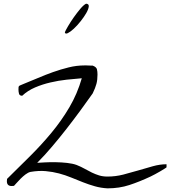

<svg xmlns="http://www.w3.org/2000/svg" viewBox="-20 -1030 932 1051"><path d="M568.4 1Q532.2 -1 499.5 -10.3Q466.8 -19.5 434.6 -32.2Q402.3 -44.9 370.1 -58.1Q337.9 -71.3 303.2 -80.6Q268.6 -89.8 230 -93.3Q191.4 -96.7 146.5 -88.9Q133.8 -85.9 119.6 -75.2Q105.5 -64.5 92.8 -51.8Q80.1 -39.1 70.3 -27.8Q60.5 -16.6 56.6 -12.7Q54.7 -12.7 50.3 -12.2Q45.9 -11.7 43.9 -11.7Q17.6 -11.7 17.6 -38.1Q17.6 -40 18.1 -44.4Q18.6 -48.8 18.6 -50.8Q81.1 -112.3 143.6 -174.3Q206.1 -236.3 261.2 -302.7Q316.4 -369.1 359.9 -442.9Q403.3 -516.6 427.7 -601.6Q388.7 -598.6 344.2 -593.8Q299.8 -588.9 255.9 -578.6Q211.9 -568.4 171.9 -551.3Q131.8 -534.2 101.6 -505.9Q86.9 -505.9 84 -517.1Q81.1 -528.3 81.1 -539.1Q81.1 -547.9 81.5 -552.2Q82 -556.6 84.5 -559.1Q86.9 -561.5 92.3 -563.5Q97.7 -565.4 108.4 -570.3Q145.5 -585 186.5 -602.5Q227.5 -620.1 270 -635.3Q312.5 -650.4 356 -661.1Q399.4 -671.9 443.4 -671.9Q446.3 -671.9 452.6 -671.9Q459 -671.9 465.8 -671.4Q472.7 -670.9 479 -670.9Q485.4 -670.9 487.3 -670.9Q507.8 -663.1 510.7 -650.4Q513.7 -637.7 513.7 -622.1Q513.7 -592.8 507.8 -570.8Q502 -548.8 487.3 -518.6Q457 -475.6 420.9 -426.3Q384.8 -377 345.2 -326.2Q305.7 -275.4 264.6 -227.1Q223.6 -178.7 183.6 -138.7Q198.2 -139.6 225.6 -141.1Q252.9 -142.6 284.7 -142.1Q316.4 -141.6 347.2 -138.2Q377.9 -134.8 399.4 -127Q423.8 -117.2 443.8 -106Q463.9 -94.7 482.9 -85.4Q502 -76.2 522.5 -69.8Q543 -63.5 568.4 -63.5Q612.3 -63.5 654.3 -74.2Q696.3 -85 737.3 -97.2Q778.3 -109.4 816.9 -120.1Q855.5 -130.9 891.6 -130.9V-114.3Q891.6 -113.3 881.3 -106.9Q871.1 -100.6 857.4 -92.3Q843.8 -84 828.6 -76.2Q813.5 -68.4 803.7 -63.5Q743.2 -35.2 688 -17.1Q632.8 1 568.4 1ZM451.2 -1009.8Q467.8 -1008.8 465.8 -993.7Q463.9 -978.5 451.7 -957.5Q439.5 -936.5 420.9 -913.1Q402.3 -889.6 383.8 -872.6Q365.2 -855.5 351.1 -848.6Q336.9 -841.8 335 -853.5Q338.9 -863.3 352.5 -886.7Q366.2 -910.2 383.8 -935.1Q401.4 -960 419.4 -981.4Q437.5 -1002.9 451.2 -1009.8Z"/></svg>

Font: La Belle Aurore
Style: Regular
Weight: 400
Version: Version 1.001 2001